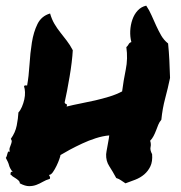

<svg xmlns="http://www.w3.org/2000/svg" viewBox="-30 -632 632 669"><path d="M500 -94.7Q502 -69.3 494.1 -52.7Q486.3 -36.1 472.7 -24.4Q459 -12.7 441.4 -5.9Q423.8 1 407.2 6.8Q399.4 2 392.1 -3.4Q384.8 -8.8 375 -11.7Q362.3 -35.2 350.6 -53.2Q338.9 -71.3 339.8 -94.7Q339.8 -95.7 341.3 -105.5Q342.8 -115.2 345.2 -127Q347.7 -138.7 349.1 -148.9Q350.6 -159.2 350.6 -160.2Q328.1 -158.2 303.7 -150.4Q279.3 -142.6 256.3 -131.8Q233.4 -121.1 213.4 -110.4Q193.4 -99.6 180.7 -91.8Q180.7 -88.9 176.8 -77.6Q172.9 -66.4 167 -54.2Q161.1 -42 154.3 -32.2Q147.5 -22.5 140.6 -22.5Q141.6 -19.5 143.6 -16.6Q145.5 -13.7 143.6 -8.8Q129.9 -4.9 119.1 1.5Q108.4 7.8 96.7 12.2Q85 16.6 71.3 16.6Q57.6 16.6 39.1 6.8Q39.1 1 34.2 -3.4Q29.3 -7.8 23.9 -11.2Q18.6 -14.6 14.6 -17.1Q10.7 -19.5 10.7 -21.5Q5.9 -20.5 6.8 -28.3Q7.8 -36.1 14.6 -32.2Q3.9 -45.9 1.5 -56.2Q-1 -66.4 -9.8 -82Q-7.8 -84 -6.3 -88.9Q-4.9 -93.8 -3.9 -97.7Q-2.9 -101.6 -1 -103.5Q1 -105.5 3.9 -102.5Q2 -111.3 3.9 -117.2Q5.9 -123 7.8 -127.9Q9.8 -132.8 10.7 -137.7Q11.7 -142.6 7.8 -148.4Q23.4 -169.9 28.3 -194.8Q33.2 -219.7 34.2 -240.2Q41 -247.1 46.4 -259.8Q51.8 -272.5 54.7 -285.6Q57.6 -298.8 57.1 -311Q56.6 -323.2 53.7 -331.1Q54.7 -335.9 64.5 -334Q70.3 -366.2 72.8 -406.7Q75.2 -447.3 81.1 -483.9Q86.9 -520.5 100.6 -548.3Q114.3 -576.2 144.5 -585Q150.4 -564.5 159.7 -548.8Q168.9 -533.2 180.2 -519Q191.4 -504.9 202.6 -490.2Q213.9 -475.6 223.6 -457Q222.7 -438.5 219.7 -414.1Q216.8 -389.6 212.4 -364.3Q208 -338.9 203.6 -315.4Q199.2 -292 195.3 -275.4Q196.3 -270.5 200.7 -269.5Q205.1 -268.6 202.1 -260.7Q225.6 -266.6 251 -271.5Q276.4 -276.4 301.8 -282.2Q327.1 -288.1 351.1 -295.4Q375 -302.7 395.5 -313.5Q400.4 -351.6 408.2 -389.6Q416 -427.7 410.2 -467.8Q415 -471.7 418 -477.5Q420.9 -483.4 427.7 -485.4Q422.9 -503.9 423.8 -524.4Q424.8 -544.9 431.2 -563.5Q437.5 -582 449.7 -595.2Q461.9 -608.4 479.5 -612.3Q490.2 -596.7 498 -578.6Q505.9 -560.5 514.2 -542.5Q522.5 -524.4 531.7 -508.3Q541 -492.2 555.7 -480.5Q558.6 -452.1 560.1 -421.9Q561.5 -391.6 562.5 -360.4Q554.7 -323.2 545.4 -288.6Q536.1 -253.9 532.2 -214.8Q525.4 -207 521.5 -197.3Q517.6 -187.5 513.7 -177.2Q509.8 -167 504.9 -157.7Q500 -148.4 493.2 -141.6Q497.1 -129.9 494.6 -119.6Q492.2 -109.4 500 -94.7Z"/></svg>

Font: Permanent Marker
Style: Regular
Weight: 400
Designer: Font Diner, Inc
Foundry: Font Diner, Inc
Version: Version 1.000